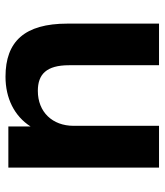

<svg xmlns="http://www.w3.org/2000/svg" viewBox="29 -618 589 687"><g transform="rotate(-90 323.5 -274.5)"><path d="M216.8 0V-305.7C216.8 -381.3 266.1 -433.6 341.8 -433.6C401.4 -433.6 433.6 -402.8 433.6 -321.8V0H582.5V-327.6C582.5 -481 518.6 -549.3 392.6 -549.3C315.4 -549.3 251.5 -517.6 214.4 -459.5V-539.1H67.4V0Z"/></g></svg>

Font: Winston
Style: Bold
Weight: 700
Designer: Vernon Adams, Kim Jin-seong, David Berlow, Cristiano Sobral
Foundry: The Winston Project Authors
Version: Version 3.004